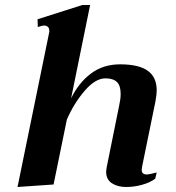

<svg xmlns="http://www.w3.org/2000/svg" viewBox="-20 -737 702 767"><path d="M566 -40Q576 -40 606 -48L600 -23Q578 -7 546.5 1.5Q515 10 484 10Q450 10 427 -5Q404 -20 404 -51Q404 -56 406 -68L456 -315Q462 -342 462 -362Q462 -395 447 -409.5Q432 -424 401 -424Q361 -424 318 -374Q275 -324 247 -259L194 0L50 10L176 -605Q177 -608 177 -613Q177 -625 171 -630Q165 -635 156 -635Q152 -635 144.5 -633Q137 -631 131 -629L130 -660L309 -717H340L264 -344Q294 -406 343 -443Q392 -480 460 -480Q534 -480 570 -454.5Q606 -429 606 -376Q606 -359 601 -332L548 -73Q546 -63 546 -59Q546 -40 566 -40Z"/></svg>

Font: Taviraj SemiBold
Style: Italic
Weight: 600
Italic angle: -12°
Designer: Katatrad Team
Foundry: CadsonDemak
Version: Version 1.001